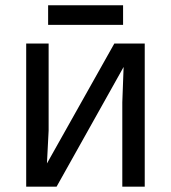

<svg xmlns="http://www.w3.org/2000/svg" viewBox="-20 -699 640 719"><path d="M162.1 -536.1V-210L155.8 -86.9L408.2 -536.1H522V0H438V-315.9L442.9 -448.2L191.9 0H78.1V-536.1ZM160.2 -679.2H440.9V-606H160.2Z"/></svg>

Font: Apple Sans Adjectives
Style: Regular
Weight: 400
Monospace: yes
Foundry: Apple Sans Adjectives
Version: Version 0.01